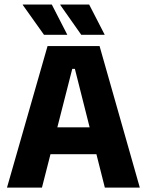

<svg xmlns="http://www.w3.org/2000/svg" viewBox="-20 -847 663 867"><path d="M11.6 0 194.7 -639H429.6L611.3 0H453.4L318.1 -536.1H306.3L169.5 0ZM167.1 -150.6V-271.9H454.8V-150.6ZM213.9 -826.5 283.4 -691.1V-690H178.6L82.8 -824.7V-826.5ZM382.6 -826.5 452.3 -691.1V-690H346.8L252.3 -824.4V-826.5Z"/></svg>

Font: Anek Latin Medium
Style: Regular
Weight: 500
Designer: Yesha Goshar
Foundry: Ek Type
Version: Version 1.003